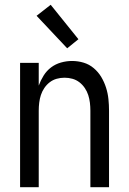

<svg xmlns="http://www.w3.org/2000/svg" viewBox="-20 -783 540 803"><path d="M64 0V-520H142V-425Q150 -447 162.5 -467Q175 -487 193.5 -501Q212 -515 235 -521.5Q258 -528 281 -528Q306 -528 329.5 -521Q353 -514 372 -498Q391 -482 403.5 -461Q416 -440 423.5 -416.5Q431 -393 433.5 -368.5Q436 -344 436 -320V0H358V-320Q358 -337 356 -353.5Q354 -370 349 -385.5Q344 -401 334.5 -415Q325 -429 312 -439Q299 -449 283 -453.5Q267 -458 250 -458Q233 -458 217 -453.5Q201 -449 188 -439Q175 -429 165.5 -415Q156 -401 151 -385.5Q146 -370 144 -353.5Q142 -337 142 -320V0ZM261 -581 133 -717 192 -763 308 -619Z"/></svg>

Font: Iosevka
Style: Regular
Weight: 400
Monospace: yes
Designer: Belleve Invis
Foundry: Belleve Invis
Version: Version 33.2.3; ttfautohint (v1.8.4)